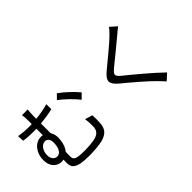

<svg xmlns="http://www.w3.org/2000/svg" viewBox="-39 -1410 2079 2079"><g transform="rotate(-45 1000.0 -371.0)"><path d="M172 -289C172 -363 214 -415 263 -415C296 -415 320 -387 320 -340C320 -273 298 -203 241 -203C205 -203 172 -234 172 -289ZM739 -277C745 -237 746 -204 746 -165C746 -99 716 -70 664 -55C629 -45 551 -38 496 -38C352 -38 339 -58 339 -113C339 -131 340 -155 341 -176C380 -220 393 -289 393 -344C393 -378 384 -408 368 -432V-581C429 -587 496 -597 557 -611V-688C495 -671 430 -659 368 -653V-696C368 -733 371 -769 374 -790H286C291 -769 293 -736 293 -696V-647C279 -646 266 -646 253 -646C204 -646 155 -650 96 -659L100 -585C157 -577 215 -575 258 -575C269 -575 281 -575 293 -576V-478C285 -479 276 -480 267 -480C170 -480 105 -387 105 -285C105 -170 177 -129 233 -129C244 -129 255 -130 264 -132C264 -117 263 -101 263 -84C263 -11 293 37 491 37C556 37 653 29 696 18C786 -7 821 -50 825 -143C827 -184 826 -197 825 -250ZM669 -638C724 -599 814 -513 862 -451L918 -508C874 -564 779 -652 721 -691Z M1628 -801C1617 -783 1591 -755 1571 -735C1504 -667 1354 -549 1280 -486C1190 -411 1180 -366 1273 -288C1366 -212 1531 -71 1585 -13C1606 10 1633 35 1653 59L1725 -6C1628 -102 1445 -254 1355 -326C1291 -379 1291 -394 1351 -446C1424 -506 1566 -620 1635 -679C1651 -693 1681 -719 1703 -735Z"/></g></svg>

Font: Noto Sans Mono CJK JP Regular
Style: Regular
Weight: 400
Designer: Ryoko NISHIZUKA (kana & ideographs); Paul D. Hunt (Latin, Greek & Cyrillic); Wenlong ZHANG (bopomofo); Sandoll Communica
Foundry: Adobe Systems Incorporated
Version: Version 1.004;PS 1.004;hotconv 1.0.82;makeotf.lib2.5.63406